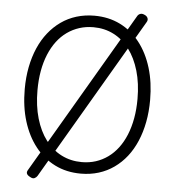

<svg xmlns="http://www.w3.org/2000/svg" viewBox="-75 -1259 1283 1411"><g transform="rotate(5 566.5 -553.0)"><path d="M568 19Q462 19 377 -23.5Q292 -66 231 -143.5Q170 -221 137 -327.5Q104 -434 104 -564Q104 -651 119 -727.5Q134 -804 162 -868.5Q190 -933 230.5 -984Q271 -1035 322.5 -1071.5Q374 -1108 436 -1127Q498 -1146 568 -1146Q673 -1146 758 -1104Q843 -1062 903.5 -984.5Q964 -907 996.5 -800.5Q1029 -694 1029 -564Q1029 -478 1014.5 -401.5Q1000 -325 972 -259.5Q944 -194 904 -143Q864 -92 812.5 -55.5Q761 -19 699.5 0Q638 19 568 19ZM568 -66Q623 -66 671 -81.5Q719 -97 760 -126.5Q801 -156 833.5 -199Q866 -242 889 -298Q912 -354 924 -420.5Q936 -487 936 -564Q936 -679 909 -771Q882 -863 833.5 -927.5Q785 -992 717.5 -1026.5Q650 -1061 568 -1061Q513 -1061 464.5 -1045.5Q416 -1030 374.5 -1000.5Q333 -971 300.5 -928Q268 -885 245 -829.5Q222 -774 210 -707.5Q198 -641 198 -564Q198 -449 225 -356.5Q252 -264 301 -199.5Q350 -135 418 -100.5Q486 -66 568 -66ZM253 64Q246 75 232.5 81.5Q219 88 198 75Q161 56 179 27L882 -1173Q890 -1185 904 -1189Q918 -1193 937 -1183Q952 -1176 957.5 -1162Q963 -1148 954 -1133Z"/></g></svg>

Font: Playwrite BR
Style: Regular
Weight: 400
Designer: Veronika Burian, José Scaglione
Foundry: TypeTogether
Version: Version 1.002